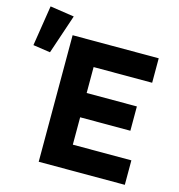

<svg xmlns="http://www.w3.org/2000/svg" viewBox="-133 -920 954 1023"><g transform="rotate(15 344.0 -408.0)"><path d="M0 0ZM173 0V-698H648V-563H325V-420H602V-286H325V-135H648V0ZM80 -579 -15 -593 20 -816 153 -796Z"/></g></svg>

Font: Aneliza ExtraBold
Style: Regular
Weight: 800
Designer: Mike Abbink, Paul van der Laan, Pieter van Rosmalen
Foundry: Bold Monday
Version: Version 3.001;September 8, 2019;FontCreator 11.5.0.2425 64-b